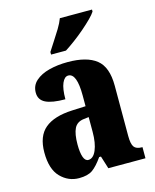

<svg xmlns="http://www.w3.org/2000/svg" viewBox="-116 -845 755 934"><g transform="rotate(-15 261.5 -378.0)"><path d="M166 10Q112 10 73 -30Q34 -70 34 -154Q34 -236 80 -274.5Q126 -313 218 -317L286 -320V-374Q286 -486 243 -486Q224 -486 212 -458.5Q200 -431 200 -378Q133 -378 101 -394Q69 -410 69 -446Q69 -482 95 -505Q121 -528 163.5 -539Q206 -550 257 -550Q353 -550 401 -512Q449 -474 449 -380V-126Q449 -86 460 -71Q471 -56 499 -56H502V0H315L295 -64H286Q258 -24 234 -7Q210 10 166 10ZM232 -64Q257 -64 272 -99Q287 -134 287 -191V-265L262 -262Q227 -258 213.5 -230.5Q200 -203 200 -150Q200 -109 208 -86.5Q216 -64 232 -64ZM189 -619Q202 -640 219 -665.5Q236 -691 252 -717.5Q268 -744 276 -766H438V-756Q430 -743 410.5 -723.5Q391 -704 365.5 -682Q340 -660 313 -640Q286 -620 264 -606H189Z"/></g></svg>

Font: Noto Serif Bengali ExtraCondensed Black
Style: Regular
Weight: 900
Width: 2
Designer: Juan Bruce, Universal Thirst, Indian Type Foundry and the Monotype Design Team.
Foundry: Monotype Imaging Inc.
Version: Version 2.003; ttfautohint (v1.8.4.7-5d5b)